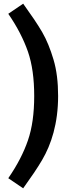

<svg xmlns="http://www.w3.org/2000/svg" viewBox="-20 -872 364 1044"><path d="M25 -797C74 -726 109 -657 132 -591C155 -524 166 -444 166 -350C166 -256 155 -176 132 -109C109 -42 74 26 25 97L106 152C149 92 184 41 209 -2C259 -87 296 -201 296 -350C296 -425 288 -491 271 -548C254 -605 234 -655 209 -698C184 -741 149 -792 106 -852Z"/></svg>

Font: Fira Sans Medium
Style: Regular
Weight: 500
Designer: Carrois Corporate & Edenspiekermann AG
Foundry: Carrois Corporate GbR & Edenspiekermann AG
Version: Version 4.203